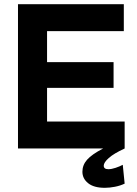

<svg xmlns="http://www.w3.org/2000/svg" viewBox="-20 -710 656 918"><path d="M66 0V-690H205V0ZM128 0V-129H576V0ZM128 -290V-413H523V-290ZM128 -561V-690H572V-561ZM481 188Q429 188 401.5 166Q374 144 374 111Q374 79 396.5 53.5Q419 28 473 0H576Q524 24 500 45.5Q476 67 476 82Q476 99 498 99Q513 99 532.5 92.5Q552 86 567 78L576 168Q555 178 529.5 183Q504 188 481 188Z"/></svg>

Font: Radio Canada Big SemiBold
Style: Regular
Weight: 600
Designer: Étienne Aubert Bonn
Foundry: Coppers and Brasses
Version: Version 1.001